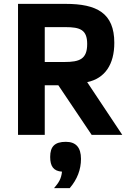

<svg xmlns="http://www.w3.org/2000/svg" viewBox="-20 -696 666 991"><path d="M570 -475C570 -628.3 479.8 -676 319 -676H73V0H211V-256H281L453 0H611L430 -272C521.3 -291.1 570 -363 570 -475ZM430 -469C430 -391 391.2 -376 312 -376H211V-556H318C393.7 -556 430 -542.2 430 -469ZM239 114C239 161.8 255.9 187.2 300 190C296 227.8 283.2 246.6 259 275H340C378.7 229.7 398 179.3 398 124C398 65.3 372 36 320 36C262.4 36 239 60.4 239 114Z"/></svg>

Font: Fog Sans
Style: Bold
Weight: 700
Foundry: Intel Corporation
Version: Version 1.00